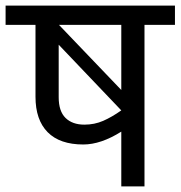

<svg xmlns="http://www.w3.org/2000/svg" viewBox="-40 -667 646 687"><path d="M586 -578H477V0H394V-196Q321 -150 258 -150Q174 -150 130.5 -194Q87 -238 87 -321V-578H-20V-647H586ZM394 -578H171L394 -345ZM262 -221Q298 -221 329 -234.5Q360 -248 394 -272L170 -507V-319Q170 -269 194.5 -245Q219 -221 262 -221Z"/></svg>

Font: Martel Sans
Style: Regular
Weight: 400
Designer: Dan Reynolds and Mathieu Réguer
Foundry: Dan Reynolds and Mathieu Réguer
Version: Version 1.002; ttfautohint (v1.1) -l 5 -r 5 -G 72 -x 0 -D la